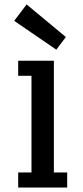

<svg xmlns="http://www.w3.org/2000/svg" viewBox="-20 -846 376 866"><path d="M62 -504H122V-68H62V0H283V-68H223V-572H62ZM234 -622 44 -752 100 -826 277 -679Z"/></svg>

Font: Glegoo
Style: Bold
Weight: 700
Version: Version 2.0.1; ttfautohint (v0.9) -r 48 -G 60